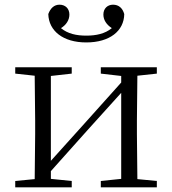

<svg xmlns="http://www.w3.org/2000/svg" viewBox="-20 -799 735 819"><path d="M348 -618C448 -618 509 -667 510 -739C503 -764 487 -779 462 -779C439 -779 421 -763 421 -737C421 -714 434 -694 457 -679C428 -655 390 -647 348 -647C306 -647 269 -655 240 -679C263 -693 276 -714 276 -737C276 -763 258 -779 234 -779C211 -779 195 -764 186 -739C188 -667 249 -618 348 -618ZM410 -485 497 -475V-447L333 -264L197 -113V-475L286 -485V-512H45V-485L128 -476L130 -285V-227L128 -35L45 -27V0H286V-27L197 -36V-69L357 -248L497 -403V-36L410 -27V0H649V-27L566 -35L564 -227V-285L566 -476L649 -485V-512H410Z"/></svg>

Font: Noto Serif CJK TC Light
Style: Regular
Weight: 300
Designer: Ryoko NISHIZUKA 西塚涼子 (kana & ideographs); Frank Grießhammer (Latin, Greek & Cyrillic); Wenlong ZHANG 张文龙 (bopomofo); San
Foundry: Adobe
Version: Version 2.001;hotconv 1.1.0;makeotfexe 2.6.0